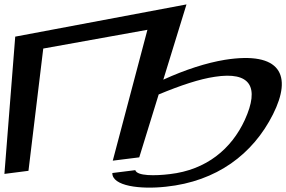

<svg xmlns="http://www.w3.org/2000/svg" viewBox="-52 -754 1297 870"><path d="M717 35C651 43 569 44 561 17L457 30C456 89 583 105 700 92C930 68 1094 -55 1185 -236C1274 -413 1220 -523 967 -483C883 -469 789 -439 688 -393L793 -734L17 -588L-32 34L77 20L144 -534L616 -619L459 -26L579 -41L667 -326C768 -368 853 -396 921 -406C1082 -431 1126 -361 1057 -210C997 -80 884 16 717 35Z"/></svg>

Font: Gamestation Warped
Style: Italic
Weight: 400
Designer: Jonas Hecksher
Foundry: Jonas Hecksher, Playtypeª, e-types AS
Version: Version 1.003